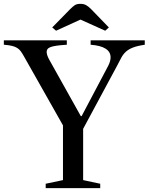

<svg xmlns="http://www.w3.org/2000/svg" viewBox="-28 -980 774 1000"><path d="M210 -23V0H494V-23L405 -42V-309L581 -636C589.7 -652.7 597.2 -667 603.5 -679C609.8 -691 617.7 -701.3 627 -710C636.3 -718.7 648.5 -726 663.5 -732C678.5 -738 699.3 -743 726 -747V-770H444V-747C513.3 -741.7 548 -719.7 548 -681C548 -668.3 544 -654 536 -638L397 -375H393L228 -670C219.3 -686 215 -699.3 215 -710C215 -714.7 216.3 -719.2 219 -723.5C221.7 -727.8 226.8 -731.5 234.5 -734.5C242.2 -737.5 252.8 -740 266.5 -742C280.2 -744 298 -745.7 320 -747V-770H-8V-747C9.3 -745.7 23.5 -743.7 34.5 -741C45.5 -738.3 54.7 -734.7 62 -730C69.3 -725.3 75.5 -719.5 80.5 -712.5C85.5 -705.5 91 -696.7 97 -686L300 -327V-42ZM391 -960C378.3 -960 368.5 -957.7 361.5 -953C354.5 -948.3 346.7 -941.7 338 -933L244 -837L264 -820L391 -878L520 -820L539 -837L446 -933C436.7 -942.3 428 -949.2 420 -953.5C412 -957.8 402.3 -960 391 -960Z"/></svg>

Font: Libre Caslon Text
Style: Regular
Weight: 400
Designer: Pablo Impallari, Rodrigo Fuenzalida
Foundry: Pablo Impallari, Rodrigo Fuenzalida
Version: Version 1.000; ttfautohint (v0.93) -l 8 -r 50 -G 200 -x 14 -